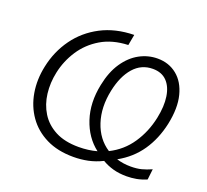

<svg xmlns="http://www.w3.org/2000/svg" viewBox="-125 -879 1127 1043"><g transform="rotate(20 438.5 -358.0)"><path d="M396 10Q305 10 238.5 -23Q172 -56 131.5 -113.5Q91 -171 78.5 -244.5Q66 -318 83 -398Q102.5 -491 155.5 -564.5Q208.5 -638 290.8 -681Q373 -724 481 -726L469.5 -663.5Q378.5 -660 313.5 -621.2Q248.5 -582.5 208.5 -521.2Q168.5 -460 153.5 -389Q140 -326 147.2 -265.5Q154.5 -205 184.5 -156.5Q214.5 -108 269 -79.2Q323.5 -50.5 404.5 -50.5Q460.5 -50.5 509.5 -64Q440.5 -117 410.5 -208Q380.5 -299 403 -408Q419 -488 455.5 -541.8Q492 -595.5 541.2 -622.2Q590.5 -649 645.5 -649Q710.5 -649 757.2 -611.2Q804 -573.5 822 -503.2Q840 -433 819.5 -335.5Q799.5 -243 751.5 -173Q703.5 -103 625 -59.5Q663 -47.5 706.5 -47.5Q741.5 -47.5 768 -54.2Q794.5 -61 825 -74.5L818 -13Q787.5 0 759.5 5Q731.5 10 703.5 10Q659.5 10 624.5 0Q589.5 -10 561.5 -27Q521 -7 480.2 1.5Q439.5 10 396 10ZM466.5 -398.5Q445 -296.5 472.5 -213Q500 -129.5 567.5 -86Q642 -123 688.2 -191.5Q734.5 -260 752.5 -345.5Q767.5 -417 759.2 -471.5Q751 -526 721 -556.8Q691 -587.5 640 -587.5Q573.5 -587.5 529.2 -537Q485 -486.5 466.5 -398.5Z"/></g></svg>

Font: Commissioner Light
Style: Italic
Weight: 300
Italic angle: -12°
Designer: Kostas Bartsokas
Foundry: Kostas Bartsokas
Version: Version 1.000; ttfautohint (v1.8.3)